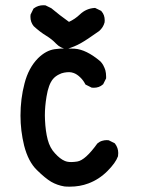

<svg xmlns="http://www.w3.org/2000/svg" viewBox="-20 -700 540 727"><path d="M57.6 -262.2Q57.6 -326.2 72.8 -383.8Q87.9 -442.9 124 -479.5Q153.8 -508.8 186.5 -513.7Q207.5 -516.6 227.3 -516.6Q247.1 -516.6 262.7 -515.6Q306.6 -512.7 359.9 -467.8Q367.2 -460 370.6 -453.6Q374 -447.3 375.7 -442.9Q377.4 -438.5 378.9 -434.1Q381.8 -422.9 381.8 -410.6Q381.8 -407.7 381.8 -403.3L370.6 -380.9L369.1 -379.9Q355.5 -367.7 335 -367.7Q332 -367.7 327.1 -368.2L303.7 -379.9Q295.4 -396 284.7 -406.2Q271.5 -419.4 258.3 -423.8Q250 -426.8 241.5 -426.8Q232.9 -426.8 222.9 -425Q212.9 -423.3 203.1 -418Q189.9 -411.6 180.7 -400.9Q163.6 -380.4 156.2 -334.5Q149.9 -296.9 149.9 -262.7Q149.9 -253.9 150.4 -245.6Q152.3 -203.1 160.6 -171.4Q168.9 -139.6 188.5 -119.1Q207.5 -98.1 225.1 -90.8Q234.9 -86.4 249.5 -86.4Q259.8 -86.4 272.5 -88.4Q303.2 -93.3 348.6 -156.7Q357.4 -164.1 366.5 -166.7Q375.5 -169.4 383.8 -169.4Q387.2 -169.4 391.6 -168.9L414.1 -157.7L415.5 -156.2Q427.7 -140.1 427.7 -120.6Q427.7 -114.7 426.8 -108.4Q418 -83.5 386.5 -52Q355 -20.5 314.5 -5.4Q282.2 6.8 244.1 6.8Q231 6.8 223.6 5.9Q196.8 1.5 173.8 -11.7Q151.4 -24.9 119.6 -56.2Q86.9 -87.9 71.3 -148.9Q57.6 -205.1 57.6 -262.2ZM95.2 -636.7Q95.2 -639.6 95.7 -644.5L106.9 -667.5L108.4 -668.5Q124 -680.2 144.5 -680.2Q147.5 -680.2 152.3 -679.7L174.3 -668.9Q206.1 -642.1 241.2 -617.2Q263.7 -627.4 282.7 -645.5Q306.2 -668 338.4 -669.9H340.3L363.3 -658.7L364.3 -657.2Q376.5 -643.6 376.5 -623Q376.5 -617.7 376 -615.2Q371.1 -596.2 355.5 -582.5Q308.1 -548.8 285.2 -536.1Q261.7 -522.9 233.4 -514.6Q221.2 -515.6 211.4 -520.5Q200.7 -525.9 191.4 -535.6Q176.8 -551.3 155.3 -564.5Q131.8 -578.6 107.4 -601.1Q95.2 -616.2 95.2 -636.7Z"/></svg>

Font: Bakudai
Style: Bold
Weight: 700
Version: Version 1.48